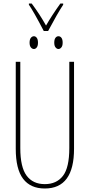

<svg xmlns="http://www.w3.org/2000/svg" viewBox="-20 -1067 513 1097"><path d="M403 -217Q403 10 236 10Q154 10 112 -45.5Q70 -101 70 -217V-714H96V-221Q96 -112 132 -63.5Q168 -15 236 -15Q303 -15 339.5 -62Q376 -109 376 -221V-714H403ZM145 -1040V-1047H161Q208 -984 243 -921Q275 -977 325 -1047H341V-1040Q307 -988 255 -890H230Q171 -1003 145 -1040ZM149 -823Q149 -842 156.5 -851Q164 -860 174 -860Q183 -860 190 -851Q197 -842 197 -823Q197 -805 190 -796Q183 -787 174 -787Q164 -787 156.5 -796Q149 -805 149 -823ZM290 -823Q290 -842 297 -851Q304 -860 314 -860Q324 -860 331 -851Q338 -842 338 -823Q338 -805 330.5 -796Q323 -787 314 -787Q305 -787 297.5 -796Q290 -805 290 -823Z"/></svg>

Font: Noto Sans Display Thin Cond
Style: Regular
Weight: 250
Width: 3
Designer: Monotype Design team
Foundry: Monotype Imaging Inc.
Version: Version 1.000